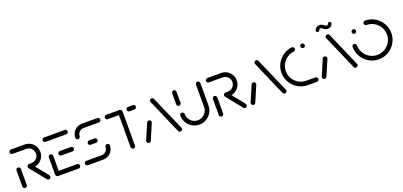

<svg xmlns="http://www.w3.org/2000/svg" viewBox="15 -1543 5084 2424"><g transform="rotate(-20 2557.0 -331.0)"><path d="M71.9 0Q59.6 0 51.1 -8.7Q42.6 -17.4 42.6 -29.6V-244.8Q42.6 -257 51.1 -265.7Q59.6 -274.4 71.9 -274.4Q84.1 -274.4 92.8 -265.7Q101.5 -257 101.5 -244.8V-29.6Q101.5 -17.4 92.8 -8.7Q84.1 0 71.9 0ZM417.4 -28.9Q417.4 -16.7 408.9 -8.1Q400.4 0.4 388.1 0.4Q374.4 0.4 366.3 -9.6L197.4 -219.3Q190 -227.8 190 -238.5Q190 -250.7 198.7 -259.4Q207.4 -268.1 219.6 -268.1Q226.3 -268.1 232 -265.4Q237.8 -262.6 241.9 -257.8L410.4 -48.5Q417.4 -40.4 417.4 -28.9ZM190 -238.9Q190 -251.1 198.7 -259.6Q207.4 -268.1 219.6 -268.1H251.5Q277.4 -268.1 299.4 -281.1Q321.5 -294.1 334.3 -316.1Q347 -338.1 347 -364.1Q347 -390 334.3 -411.9Q321.5 -433.7 299.4 -446.7Q277.4 -459.6 251.5 -459.6H67.4Q55.2 -459.6 46.5 -468.3Q37.8 -477 37.8 -489.3Q37.8 -501.1 46.5 -509.8Q55.2 -518.5 67.4 -518.5H251.5Q293.7 -518.5 329.1 -497.8Q364.4 -477 385.2 -441.5Q405.9 -405.9 405.9 -364.1Q405.9 -321.9 385.2 -286.3Q364.4 -250.7 329.1 -230Q293.7 -209.3 251.5 -209.3H219.6Q207.4 -209.3 198.7 -218Q190 -226.7 190 -238.9Z M482.6 -28.5V-261.5Q482.6 -273.7 491.3 -282.2Q500 -290.7 512.2 -290.7Q524.4 -290.7 533 -282.2Q541.5 -273.7 541.5 -261.5V-28.5ZM818.1 -29.6Q818.1 -17.4 809.4 -8.7Q800.7 0 788.5 0H512.2Q500 0 491.3 -8.7Q482.6 -17.4 482.6 -29.6Q482.6 -41.5 491.3 -50.2Q500 -58.9 512.2 -58.9H788.5Q800.7 -58.9 809.4 -50.2Q818.1 -41.5 818.1 -29.6ZM611.1 -259.3Q611.1 -271.5 619.8 -280.2Q628.5 -288.9 640.4 -288.9H788.5Q800.7 -288.9 809.4 -280.2Q818.1 -271.5 818.1 -259.3Q818.1 -247 809.4 -238.5Q800.7 -230 788.5 -230H640.4Q628.5 -230 619.8 -238.5Q611.1 -247 611.1 -259.3ZM482.6 -489.3Q482.6 -501.1 491.3 -509.8Q500 -518.5 512.2 -518.5H788.5Q800.7 -518.5 809.4 -509.8Q818.1 -501.1 818.1 -489.3Q818.1 -477 809.4 -468.3Q800.7 -459.6 788.5 -459.6H512.2Q500 -459.6 491.3 -468.3Q482.6 -477 482.6 -489.3Z M1229.6 -168.5Q1241.9 -168.5 1250.4 -160Q1258.9 -151.5 1258.9 -139.3Q1258.9 -101.5 1240.2 -69.4Q1221.5 -37.4 1189.4 -18.7Q1157.4 0 1119.6 0H912.6Q900.4 0 891.7 -8.7Q883 -17.4 883 -29.6Q883 -41.5 891.7 -50.2Q900.4 -58.9 912.6 -58.9H1119.6Q1141.5 -58.9 1160 -69.6Q1178.5 -80.4 1189.3 -98.9Q1200 -117.4 1200 -139.3Q1200 -151.5 1208.7 -160Q1217.4 -168.5 1229.6 -168.5ZM1135.6 -259.3Q1135.6 -247 1126.9 -238.5Q1118.1 -230 1106.3 -230H1034.4Q1022.2 -230 1013.5 -238.5Q1004.8 -247 1004.8 -259.3Q1004.8 -271.5 1013.5 -280.2Q1022.2 -288.9 1034.4 -288.9H1106.3Q1118.1 -288.9 1126.9 -280.2Q1135.6 -271.5 1135.6 -259.3ZM910.7 -350Q898.5 -350 889.8 -358.5Q881.1 -367 881.1 -379.3Q881.1 -417 899.8 -449.1Q918.5 -481.1 950.6 -499.8Q982.6 -518.5 1020.4 -518.5H1227.8Q1240 -518.5 1248.5 -509.8Q1257 -501.1 1257 -489.3Q1257 -477 1248.5 -468.3Q1240 -459.6 1227.8 -459.6H1020.4Q998.5 -459.6 980 -448.9Q961.5 -438.1 950.7 -419.6Q940 -401.1 940 -379.3Q940 -367 931.5 -358.5Q923 -350 910.7 -350Z M1555.6 -490.4V-29.6Q1555.6 -17.4 1546.9 -8.7Q1538.1 0 1526.3 0Q1514.1 0 1505.4 -8.7Q1496.7 -17.4 1496.7 -29.6V-490.4ZM1318.1 -489.3Q1318.1 -501.1 1326.9 -509.8Q1335.6 -518.5 1347.8 -518.5H1526.3Q1538.1 -518.5 1546.9 -509.8Q1555.6 -501.1 1555.6 -489.3Q1555.6 -477 1546.9 -468.3Q1538.1 -459.6 1526.3 -459.6H1347.8Q1335.6 -459.6 1326.9 -468.3Q1318.1 -477 1318.1 -489.3ZM1610.7 -489.3Q1610.7 -501.1 1619.3 -509.8Q1627.8 -518.5 1640 -518.5H1704.4Q1716.7 -518.5 1725.4 -509.8Q1734.1 -501.1 1734.1 -489.3Q1734.1 -477 1725.4 -468.3Q1716.7 -459.6 1704.4 -459.6H1640Q1627.8 -459.6 1619.3 -468.3Q1610.7 -477 1610.7 -489.3Z M1736.7 0Q1724.4 0 1715.7 -8.7Q1707 -17.4 1707 -29.6Q1707 -35.9 1710 -41.9L1800 -251.5Q1803.7 -259.3 1810.9 -263.9Q1818.1 -268.5 1826.7 -268.5Q1838.9 -268.5 1847.6 -259.8Q1856.3 -251.1 1856.3 -238.9Q1856.3 -232.6 1853.3 -226.7L1763.3 -17Q1759.6 -9.3 1752.4 -4.6Q1745.2 0 1736.7 0ZM2185.9 -29.6Q2185.9 -17.4 2177.2 -8.7Q2168.5 0 2156.3 0Q2147.4 0 2140.4 -4.6Q2133.3 -9.3 2129.6 -17L1929.6 -476.7Q1926.7 -482.6 1926.7 -489.3Q1926.7 -501.1 1935.2 -509.8Q1943.7 -518.5 1955.9 -518.5Q1964.8 -518.5 1971.9 -513.9Q1978.9 -509.3 1982.6 -501.5L2183 -41.9Q2185.9 -35.9 2185.9 -29.6Z M2251.9 -311.5Q2239.6 -311.5 2230.9 -320Q2222.2 -328.5 2222.2 -340.7V-489.3Q2222.2 -501.1 2230.9 -509.8Q2239.6 -518.5 2251.9 -518.5Q2264.1 -518.5 2272.6 -509.8Q2281.1 -501.1 2281.1 -489.3V-340.7Q2281.1 -328.5 2272.6 -320Q2264.1 -311.5 2251.9 -311.5ZM2571.5 -518.5Q2583.7 -518.5 2592.4 -509.8Q2601.1 -501.1 2601.1 -488.9V-188.5Q2601.1 -137 2575.6 -93.5Q2550 -50 2506.7 -24.6Q2463.3 0.7 2412.2 0.7Q2360.7 0.7 2317.4 -24.6Q2274.1 -50 2248.5 -93.5Q2223 -137 2223 -188.5Q2223 -200.7 2231.5 -209.3Q2240 -217.8 2252.2 -217.8Q2264.4 -217.8 2273.1 -209.3Q2281.9 -200.7 2281.9 -188.5Q2281.9 -153 2299.3 -123Q2316.7 -93 2346.7 -75.6Q2376.7 -58.1 2412.2 -58.1Q2447.4 -58.1 2477.2 -75.7Q2507 -93.3 2524.6 -123.1Q2542.2 -153 2542.2 -188.5V-488.9Q2542.2 -501.1 2550.7 -509.8Q2559.3 -518.5 2571.5 -518.5Z M2710.7 0Q2698.5 0 2690 -8.7Q2681.5 -17.4 2681.5 -29.6V-244.8Q2681.5 -257 2690 -265.7Q2698.5 -274.4 2710.7 -274.4Q2723 -274.4 2731.7 -265.7Q2740.4 -257 2740.4 -244.8V-29.6Q2740.4 -17.4 2731.7 -8.7Q2723 0 2710.7 0ZM3056.3 -28.9Q3056.3 -16.7 3047.8 -8.1Q3039.3 0.4 3027 0.4Q3013.3 0.4 3005.2 -9.6L2836.3 -219.3Q2828.9 -227.8 2828.9 -238.5Q2828.9 -250.7 2837.6 -259.4Q2846.3 -268.1 2858.5 -268.1Q2865.2 -268.1 2870.9 -265.4Q2876.7 -262.6 2880.7 -257.8L3049.3 -48.5Q3056.3 -40.4 3056.3 -28.9ZM2828.9 -238.9Q2828.9 -251.1 2837.6 -259.6Q2846.3 -268.1 2858.5 -268.1H2890.4Q2916.3 -268.1 2938.3 -281.1Q2960.4 -294.1 2973.1 -316.1Q2985.9 -338.1 2985.9 -364.1Q2985.9 -390 2973.1 -411.9Q2960.4 -433.7 2938.3 -446.7Q2916.3 -459.6 2890.4 -459.6H2706.3Q2694.1 -459.6 2685.4 -468.3Q2676.7 -477 2676.7 -489.3Q2676.7 -501.1 2685.4 -509.8Q2694.1 -518.5 2706.3 -518.5H2890.4Q2932.6 -518.5 2968 -497.8Q3003.3 -477 3024.1 -441.5Q3044.8 -405.9 3044.8 -364.1Q3044.8 -321.9 3024.1 -286.3Q3003.3 -250.7 2968 -230Q2932.6 -209.3 2890.4 -209.3H2858.5Q2846.3 -209.3 2837.6 -218Q2828.9 -226.7 2828.9 -238.9Z M3140.4 0Q3128.1 0 3119.4 -8.7Q3110.7 -17.4 3110.7 -29.6Q3110.7 -35.9 3113.7 -41.9L3203.7 -251.5Q3207.4 -259.3 3214.6 -263.9Q3221.9 -268.5 3230.4 -268.5Q3242.6 -268.5 3251.3 -259.8Q3260 -251.1 3260 -238.9Q3260 -232.6 3257 -226.7L3167 -17Q3163.3 -9.3 3156.1 -4.6Q3148.9 0 3140.4 0ZM3589.6 -29.6Q3589.6 -17.4 3580.9 -8.7Q3572.2 0 3560 0Q3551.1 0 3544.1 -4.6Q3537 -9.3 3533.3 -17L3333.3 -476.7Q3330.4 -482.6 3330.4 -489.3Q3330.4 -501.1 3338.9 -509.8Q3347.4 -518.5 3359.6 -518.5Q3368.5 -518.5 3375.6 -513.9Q3382.6 -509.3 3386.3 -501.5L3586.7 -41.9Q3589.6 -35.9 3589.6 -29.6Z M3607.4 -260Q3607.4 -325.2 3637.8 -381.5Q3668.1 -437.8 3720.6 -474.1Q3773 -510.4 3836.7 -517.8L3840.4 -518.1Q3852.6 -518.1 3861.5 -509.4Q3870.4 -500.7 3870.4 -488.5Q3870.4 -477.4 3863.3 -469.3Q3856.3 -461.1 3845.2 -459.3Q3795.6 -454.1 3754.6 -426.1Q3713.7 -398.1 3690 -354.4Q3666.3 -310.7 3666.3 -260Q3666.3 -205.2 3693.3 -159.1Q3720.4 -113 3766.5 -85.9Q3812.6 -58.9 3867.4 -58.9H3990Q4002.2 -58.9 4010.9 -50.2Q4019.6 -41.5 4019.6 -29.6Q4019.6 -17.4 4010.9 -8.7Q4002.2 0 3990 0H3867.4Q3797 0 3737.2 -35Q3677.4 -70 3642.4 -129.8Q3607.4 -189.6 3607.4 -260ZM3945.2 -489.3Q3945.2 -501.1 3953.9 -509.8Q3962.6 -518.5 3974.8 -518.5Q3986.7 -518.5 3995.4 -509.8Q4004.1 -501.1 4004.1 -489.3Q4004.1 -477 3995.4 -468.3Q3986.7 -459.6 3974.8 -459.6Q3962.6 -459.6 3953.9 -468.3Q3945.2 -477 3945.2 -489.3Z M4095.9 0Q4083.7 0 4075 -8.7Q4066.3 -17.4 4066.3 -29.6Q4066.3 -35.9 4069.3 -41.9L4159.3 -251.5Q4163 -259.3 4170.2 -263.9Q4177.4 -268.5 4185.9 -268.5Q4198.1 -268.5 4206.9 -259.8Q4215.6 -251.1 4215.6 -238.9Q4215.6 -232.6 4212.6 -226.7L4122.6 -17Q4118.9 -9.3 4111.7 -4.6Q4104.4 0 4095.9 0ZM4545.2 -29.6Q4545.2 -17.4 4536.5 -8.7Q4527.8 0 4515.6 0Q4506.7 0 4499.6 -4.6Q4492.6 -9.3 4488.9 -17L4288.9 -476.7Q4285.9 -482.6 4285.9 -489.3Q4285.9 -501.1 4294.4 -509.8Q4303 -518.5 4315.2 -518.5Q4324.1 -518.5 4331.1 -513.9Q4338.1 -509.3 4341.9 -501.5L4542.2 -41.9Q4545.2 -35.9 4545.2 -29.6ZM4393 -657.8Q4402.2 -657.8 4408.7 -651.1Q4415.2 -644.4 4415.2 -635.2Q4415.2 -630.4 4413.7 -627Q4405.2 -605.6 4387.8 -593.5Q4370.4 -581.5 4348.9 -581.5Q4318.1 -581.5 4290.7 -605.2Q4273.3 -620.4 4260.7 -620.4Q4247.4 -620.4 4239.3 -601.1Q4237 -594.8 4231.1 -590.7Q4225.2 -586.7 4218.1 -586.7Q4208.9 -586.7 4202.4 -593.3Q4195.9 -600 4195.9 -609.3Q4195.9 -614.1 4197.4 -617.4Q4205.9 -638.9 4223.1 -650.9Q4240.4 -663 4261.9 -663Q4276.7 -663 4291.7 -657Q4306.7 -651.1 4320.4 -638.9Q4337.4 -624.4 4350 -624.4Q4364.4 -624.4 4371.9 -643.3Q4374.1 -649.6 4380 -653.7Q4385.9 -657.8 4393 -657.8Z M4615.2 -437.4Q4615.2 -449.6 4623.9 -458.3Q4632.6 -467 4644.8 -467Q4656.7 -467 4665.4 -458.3Q4674.1 -449.6 4674.1 -437.4Q4674.1 -425.6 4665.4 -416.9Q4656.7 -408.1 4644.8 -408.1Q4632.6 -408.1 4623.9 -416.9Q4615.2 -425.6 4615.2 -437.4ZM4793.7 -490Q4793.7 -502.2 4802.4 -510.7Q4811.1 -519.3 4823.3 -519.3Q4894.1 -519.3 4953.7 -484.3Q5013.3 -449.3 5048.3 -389.6Q5083.3 -330 5083.3 -259.3Q5083.3 -188.5 5048.3 -128.9Q5013.3 -69.3 4953.7 -34.3Q4894.1 0.7 4823.3 0.7Q4752.6 0.7 4692.8 -34.3Q4633 -69.3 4598 -128.9Q4563 -188.5 4563 -259.3Q4563 -271.5 4571.7 -280.2Q4580.4 -288.9 4592.6 -288.9Q4604.8 -288.9 4613.3 -280.2Q4621.9 -271.5 4621.9 -259.3Q4621.9 -204.4 4648.9 -158.3Q4675.9 -112.2 4722.2 -85.2Q4768.5 -58.1 4823.3 -58.1Q4878.1 -58.1 4924.3 -85.2Q4970.4 -112.2 4997.4 -158.3Q5024.4 -204.4 5024.4 -259.3Q5024.4 -314.1 4997.4 -360.2Q4970.4 -406.3 4924.3 -433.3Q4878.1 -460.4 4823.3 -460.4Q4811.1 -460.4 4802.4 -469.1Q4793.7 -477.8 4793.7 -490Z"/></g></svg>

Font: 26F Galaxy Hebrew Medium
Style: Regular
Weight: 500
Designer: C₂₉H₂₅N₃O₅
Version: Version 1.000